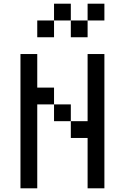

<svg xmlns="http://www.w3.org/2000/svg" viewBox="-20 -1020 676 1040"><path d="M90.9 -727.3V0H181.8V-454.5H272.7V-545.5H181.8V-727.3ZM454.5 -272.7V0H545.5V-727.3H454.5V-363.6H363.6V-272.7ZM363.6 -363.6V-454.5H272.7V-363.6ZM181.8 -909.1V-818.2H272.7V-909.1ZM272.7 -1000V-909.1H363.6V-1000ZM363.6 -909.1V-818.2H454.5V-909.1ZM454.5 -1000V-909.1H545.5V-1000Z"/></svg>

Font: Departure Mono
Style: Regular
Weight: 400
Monospace: yes
Designer: Helena Zhang
Version: Version 1.500;Glyphs 3.3.1 (3343)